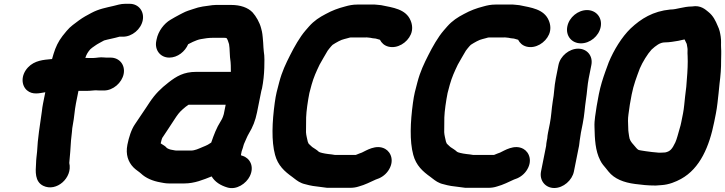

<svg xmlns="http://www.w3.org/2000/svg" viewBox="-20 -782 3814 1010"><path d="M408.7 -304H437.7C456.3 -304 470.5 -306.8 482.2 -307C489.6 -306.4 497 -306 504.1 -306H527.1C574.7 -306 621.2 -346.4 630.5 -393C639.8 -440 608.7 -479 561.6 -479H538.6C535.2 -479 531.2 -479.3 526.9 -479.8C506.7 -482.4 486.3 -477 472.2 -477H445C441.1 -477.2 435.6 -477.4 428.9 -477.3C434.5 -495.8 442.8 -508.7 454.7 -522.5C460.1 -527.9 467.9 -533.4 480.2 -541.8C492.4 -550.9 508 -558.1 527.5 -569.2C549 -575.5 580.7 -580.8 608.5 -589H627.6C674.6 -589 721.4 -628 730.8 -675C740.1 -721.6 709.7 -762 662.1 -762H638.1C614.7 -762 594.4 -754.9 578.9 -751.3C537 -741.3 500.9 -735.6 459.6 -713.4C436.7 -701.2 418.7 -691.8 395.2 -674.8C374 -658.4 350.5 -643.9 330.3 -619.1L308.8 -592.7C286.1 -562.9 273.1 -535.2 261.7 -498.5L255.2 -476.3C254.7 -474.6 254.5 -474 253.8 -471.4C251.8 -471.2 249.4 -471.1 247.5 -470.9C210.7 -467.3 162 -464.7 127.1 -427.3C88.3 -385.6 92.2 -332.4 122 -306.8C151.8 -281.3 188.2 -292 218.3 -296.8L206.5 -238C203.7 -223.8 201.8 -211.1 200.2 -196C190.4 -126.4 177.9 -51.4 175 16.3C172.9 38.9 170.2 53.2 169.6 78.8C166.9 119.2 162.3 173.2 207.3 195.3C276.5 229.3 362.9 153.6 344.4 75.2C348.3 35.8 351.2 -2.4 353.6 -43.9L358.4 -87.8C359.3 -102.4 360.6 -113.2 363 -125C371 -165.4 372.1 -200.9 379.5 -238L392.7 -304.1C398.1 -304.3 404.5 -304 408.7 -304Z M1262.2 -21C1262.4 -22.2 1263.1 -24.3 1264.5 -27.1C1274.5 -47.8 1279.1 -63 1289.1 -79.6C1309.5 -113 1323.5 -147.9 1332.1 -191L1354.7 -304C1355.4 -307.4 1357.4 -312.7 1358.3 -317C1365.4 -352.6 1369.2 -390.3 1370.3 -424.3C1370.8 -450.7 1372.5 -485 1367.6 -511.9C1365.8 -521.9 1365.8 -541.2 1364.4 -557.9L1362 -586.2C1360.6 -598.5 1360 -607.6 1357.9 -616.2L1353.4 -634.2C1345.9 -663.7 1327.3 -696 1308.7 -716.7C1283.8 -742.7 1244 -756 1195.9 -756H1132.9C1122 -756 1109.2 -756.4 1097.1 -754.8C1062.8 -750 1031.1 -747.6 995.6 -734.3C978.6 -728.6 961.2 -724.2 939.4 -712.5L924.5 -704.8C910.8 -698.1 888.4 -684.8 876.5 -677.8C843.8 -658.6 812.7 -619.4 803.8 -575L802 -566C792.7 -519.4 823 -479 870.6 -479C914.3 -479 953.5 -510.9 969.8 -549.3C971.7 -550.4 973.1 -551.1 974.8 -551.9L994.8 -561.9C1006.9 -567.4 1024.8 -574.6 1037.1 -576.3C1057.4 -579.9 1076.4 -583 1096.4 -583H1161.4C1165.3 -583 1169.1 -582.5 1172.1 -581.3C1177.5 -573.3 1180.3 -565 1184.9 -549.8C1189.5 -525.4 1187.2 -489.5 1193 -455.5L1194 -437.4C1194.1 -425.2 1194.5 -414.8 1194.4 -404H1012.7C946.3 -404 908.7 -381 866.7 -348.4C825.5 -316.6 796.1 -287.2 766.9 -243.5L750 -217.8C729.8 -189 709.2 -156 690.4 -129.2C670.8 -101.1 657.8 -59.2 650.2 -21C639.6 31.9 655.4 70 680.2 96.8C694.5 111.8 712.2 121.8 721.3 130.5C747 155 783.4 170.4 825.3 177.6L841.6 180.6C849.6 182.1 859.1 183 868.5 183H949.5C1003.5 183 1049.1 163.5 1093.3 146C1110.6 175.1 1139.8 193.3 1175.3 204C1224.5 219.2 1275.3 183.1 1294.1 145C1319.9 92.5 1293.2 48.9 1256.2 37.9C1253.1 37 1251 36.5 1248.9 35.7C1248.4 34.6 1248 33.5 1247.6 31.9L1251.3 13.7C1254.6 3.3 1260 -9.8 1262.2 -21ZM826.6 -33C828.4 -42 831.9 -53.7 833.6 -56.8C834.3 -57.7 835.3 -59 836 -60.2C852.9 -87 874.2 -116.1 893.3 -147L907.2 -168.2C923.8 -191.8 930.5 -198.5 956.8 -220.4C960.7 -223.2 967.3 -227.9 971.8 -231H1167.1L1157.2 -181.6L1152.7 -167.6C1149.8 -159.7 1146.2 -152.3 1140.9 -144.2C1119.1 -110.3 1104.5 -71.2 1091.1 -32L1073.5 -20.9C1063.5 -15.5 1057.9 -13.7 1048.5 -9.7C1023.8 0.7 1005.6 10 984 10H909C906.5 10 903.7 9.8 901.4 9.4L884 6.2C875.4 5.5 859.5 -1.1 856.6 -4.7C849.9 -13.1 840.6 -18 828.8 -25.5C828.2 -26 826.2 -27.3 825.2 -28.1C825.6 -29.3 826.3 -31.3 826.6 -33Z M1908.9 -585.3C1909.3 -585.3 1909.8 -585.2 1910.2 -585.1L1927.7 -583.3C1935.9 -581.6 1943.6 -579.8 1956.5 -579.1C1964.4 -576.7 1972.8 -574.8 1978.6 -572.8C1987.1 -556.2 2001.1 -542.3 2023.3 -536.7C2070.6 -524.8 2122 -557.2 2141.1 -601.1C2151.9 -626.1 2149.2 -652.3 2139.9 -674.1C2114.9 -734.8 2046 -742.1 1986.5 -754.5C1986 -754.6 1985 -754.8 1984.2 -754.9L1965.1 -756.8C1955.5 -758.2 1944.4 -758.7 1932.5 -758H1859.3C1836 -758 1815.8 -753.9 1795.4 -748C1758.3 -738.4 1727.9 -727.1 1693.6 -708.4C1660.4 -691 1632.9 -673.6 1605.7 -643L1587.3 -621.9C1556.6 -586.4 1527.9 -534.9 1506.4 -492.3C1483.6 -447.2 1463.7 -406.2 1448.8 -349.6C1437.6 -307.3 1431.7 -287.8 1425.3 -241.4C1411.5 -139.7 1407.2 -39.9 1426.9 32.6C1442 88.7 1476.7 119.7 1517.7 149L1527.8 156.8C1542.6 168.1 1559 181.5 1587 187.4C1612 194.8 1639 198.8 1668.9 201.8L1683.2 203.7C1692.3 205.6 1705.5 206.7 1719.6 206H1821.9C1837.8 206 1853.2 203.8 1868 198.8C1899.1 190.6 1930.4 174.4 1956.8 162.4C1979.8 155.7 2004.5 141.5 2021.5 117.2C2056.6 67 2037.8 18.8 2006 1.1C1958.7 -25.1 1904.9 11 1883.7 20.6C1877.5 23.5 1866 26.3 1851.7 33H1741.8C1736 31.9 1729.6 30.8 1723.7 30.2L1706.1 28.2C1684.7 25.7 1661 20 1657.3 16.5C1645.4 5.1 1633.4 -0.7 1622.9 -8.2C1618.5 -11.3 1616.5 -14.6 1605.8 -24C1603.2 -26.3 1603.1 -26.1 1598.9 -37C1595.2 -55.5 1590.7 -68.9 1589.7 -86.5C1589.7 -112.8 1589.9 -135.5 1590.4 -164.3C1591.5 -197.2 1599.1 -250.6 1607.4 -292.3C1610.1 -303.2 1614.4 -319.4 1619 -336C1630.7 -377.3 1643.2 -404.2 1661.2 -441.9C1669.7 -458.3 1693.1 -496.9 1703.6 -515.4L1712.6 -527.1C1720.5 -536.5 1724.7 -541.8 1729.6 -546.2C1748.3 -558.3 1774.4 -573.3 1791 -576.5C1804.2 -579 1819 -585 1824.8 -585H1904.8C1908 -585 1906.6 -585 1908.9 -585.3Z M2635.9 -585.3C2636.3 -585.3 2636.8 -585.2 2637.2 -585.1L2654.7 -583.3C2662.9 -581.6 2670.6 -579.8 2683.5 -579.1C2691.4 -576.7 2699.8 -574.8 2705.6 -572.8C2714.1 -556.2 2728.1 -542.3 2750.3 -536.7C2797.6 -524.8 2849 -557.2 2868.1 -601.1C2878.9 -626.1 2876.2 -652.3 2866.9 -674.1C2841.9 -734.8 2773 -742.1 2713.5 -754.5C2713 -754.6 2712 -754.8 2711.2 -754.9L2692.1 -756.8C2682.5 -758.2 2671.4 -758.7 2659.5 -758H2586.3C2563 -758 2542.8 -753.9 2522.4 -748C2485.3 -738.4 2454.9 -727.1 2420.6 -708.4C2387.4 -691 2359.9 -673.6 2332.7 -643L2314.3 -621.9C2283.6 -586.4 2254.9 -534.9 2233.4 -492.3C2210.6 -447.2 2190.7 -406.2 2175.8 -349.6C2164.6 -307.3 2158.7 -287.8 2152.3 -241.4C2138.5 -139.7 2134.2 -39.9 2153.9 32.6C2169 88.7 2203.7 119.7 2244.7 149L2254.8 156.8C2269.6 168.1 2286 181.5 2314 187.4C2339 194.8 2366 198.8 2395.9 201.8L2410.2 203.7C2419.3 205.6 2432.5 206.7 2446.6 206H2548.9C2564.8 206 2580.2 203.8 2595 198.8C2626.1 190.6 2657.4 174.4 2683.8 162.4C2706.8 155.7 2731.5 141.5 2748.5 117.2C2783.6 67 2764.8 18.8 2733 1.1C2685.7 -25.1 2631.9 11 2610.7 20.6C2604.5 23.5 2593 26.3 2578.7 33H2468.8C2463 31.9 2456.6 30.8 2450.7 30.2L2433.1 28.2C2411.7 25.7 2388 20 2384.3 16.5C2372.4 5.1 2360.4 -0.7 2349.9 -8.2C2345.5 -11.3 2343.5 -14.6 2332.8 -24C2330.2 -26.3 2330.1 -26.1 2325.9 -37C2322.2 -55.5 2317.7 -68.9 2316.7 -86.5C2316.7 -112.8 2316.9 -135.5 2317.4 -164.3C2318.5 -197.2 2326.1 -250.6 2334.4 -292.3C2337.1 -303.2 2341.4 -319.4 2346 -336C2357.7 -377.3 2370.2 -404.2 2388.2 -441.9C2396.7 -458.3 2420.1 -496.9 2430.6 -515.4L2439.6 -527.1C2447.5 -536.5 2451.7 -541.8 2456.6 -546.2C2475.3 -558.3 2501.4 -573.3 2518 -576.5C2531.2 -579 2546 -585 2551.8 -585H2631.8C2635 -585 2633.6 -585 2635.9 -585.3Z M2917.8 -440 2903.9 -370C2894.9 -324.9 2895.5 -287.9 2887.8 -249.5C2880.6 -204 2880.4 -172.4 2872.4 -132L2862.8 -84C2860.7 -73.5 2859.4 -64.1 2858.8 -54.2L2856.4 -42C2854.5 -32.6 2853.4 -24.1 2852.8 -14.2L2826 120C2816.6 167.2 2848.5 207 2895.7 207C2943.3 207 2989.7 166.6 2999 120L3023.6 -3.1C3027.7 -18.7 3027.8 -34.1 3029.4 -42C3032.4 -57.2 3033.6 -73.1 3035.8 -84L3045.4 -132C3054.8 -179.1 3055.7 -213.7 3062.1 -256.1C3068.4 -295.8 3069.8 -334.5 3076.9 -370L3090.8 -440C3100.3 -487.4 3068.7 -526 3021.5 -526C2974.3 -526 2927.3 -487.4 2917.8 -440ZM2964.4 -643C2954.5 -593.8 2987 -554 3036.1 -554C3083.6 -554 3130.2 -591.8 3139.8 -640C3149.6 -689.2 3116.1 -729 3068 -729C3020.6 -729 2974 -691.2 2964.4 -643Z M3508.1 -732C3507.5 -732 3506.4 -732 3505.6 -731.9C3415 -723 3352.3 -683.9 3297.2 -632.2C3250.7 -587.2 3208.8 -518.4 3182.2 -454.2C3182.1 -454 3181.9 -453.5 3181.8 -453.1L3164.2 -405C3151 -367.9 3139 -330.6 3130.1 -286C3125.9 -264.8 3122.2 -245 3118.7 -223.7C3113.7 -185.2 3105.6 -151.4 3107.3 -113.2C3108.7 -49.4 3111.4 10.5 3137.2 61.1C3146.3 80.2 3158.2 92 3167.6 103.7L3181.2 120.7C3211.8 158.8 3261.1 178.2 3320.8 185.8C3355.4 190.2 3386.2 194 3429.1 194C3441.1 193.2 3449.5 192.6 3458.3 191.9C3499.1 189.7 3535.6 173.9 3562.3 159.3C3663.4 103.9 3711.7 -13.5 3736.9 -140L3745.9 -185C3753.2 -221.3 3756.2 -259.3 3760 -291.2L3765 -341.2C3770.5 -384.9 3773.8 -423.9 3773.3 -465C3773.3 -486.6 3775.1 -507.9 3773.2 -531.6C3772 -548.4 3774.7 -566.9 3771.2 -589.3C3768.4 -607.7 3765.3 -626.2 3754.9 -646.9C3744.5 -671.5 3732.5 -698.6 3705.8 -719.7C3691.2 -731.1 3666.6 -756.2 3620.5 -748C3575.3 -747.7 3539.2 -732 3508.1 -732ZM3581.1 -574.6C3584.3 -568 3587.3 -560.8 3592.5 -551C3593.6 -546.7 3594.7 -538.7 3596.3 -529.1C3598 -520.5 3595.4 -508.8 3597.2 -487.4C3598.9 -451.4 3596.8 -407.4 3593.1 -365.1L3590.1 -325.5L3584 -275C3580.6 -246.8 3578.7 -213.9 3572.9 -185L3563.9 -140C3561.6 -128.1 3558.8 -117.1 3555.2 -105.6C3547.7 -80 3540.3 -49.6 3532.4 -32.7C3515.8 1.7 3505.6 14.8 3478.7 20C3472.6 20.1 3465.4 20.4 3457.8 21H3444C3423.5 18.9 3395 16.8 3376.8 13.4C3362.5 10.7 3344.7 9.4 3337.5 5.9C3328.7 0 3322.6 -9.9 3313.5 -19.7C3299.7 -34.7 3291.1 -46.6 3289.2 -66.2C3287.4 -83.5 3284.9 -86.8 3284.7 -111.3C3283.9 -139 3282.1 -153.6 3286 -180.8C3289.6 -212.2 3295.9 -249.9 3302.9 -285C3313.1 -336.3 3328.3 -375.4 3345.8 -422.1C3359.9 -455.3 3386.4 -498.5 3407.4 -521.1C3430 -541.6 3451.6 -559 3477.6 -559C3503.3 -559 3528.3 -564.3 3548.1 -567.3C3559.2 -568.9 3570.6 -573.2 3581.1 -574.6Z"/></svg>

Font: Smoothie
Style: BdIt
Weight: 700
Foundry: Cannot Into Space Fonts
Version: Version 0.8